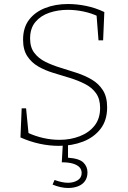

<svg xmlns="http://www.w3.org/2000/svg" viewBox="-20 -720 638 957"><path d="M130 -528Q130 -484 151 -456.5Q172 -429 206 -412Q240 -395 281.5 -382.5Q323 -370 363.5 -356.5Q404 -343 438 -323Q472 -303 493 -270Q514 -237 514 -185Q514 -120 481 -77.5Q448 -35 393.5 -14Q339 7 273 7Q226 7 177.5 -3.5Q129 -14 82 -35L88 -180H110L123 -47L117 -59Q156 -41 196.5 -32Q237 -23 277 -23Q331 -23 377.5 -41Q424 -59 451.5 -94Q479 -129 479 -182Q479 -227 458.5 -255.5Q438 -284 403.5 -301.5Q369 -319 328.5 -331.5Q288 -344 246.5 -356.5Q205 -369 171 -388.5Q137 -408 116 -440Q95 -472 95 -522Q95 -582 124.5 -621Q154 -660 205 -680Q256 -700 319 -700Q363 -700 409.5 -690.5Q456 -681 500 -660L494 -519H471L461 -648L470 -638Q437 -654 397 -662.5Q357 -671 318 -671Q269 -671 226 -656.5Q183 -642 156.5 -610.5Q130 -579 130 -528ZM319 217Q301 217 281 212.5Q261 208 242 200L252 177Q268 183 285.5 187Q303 191 319 191Q347 191 367 178.5Q387 166 387 142Q387 125 376 113.5Q365 102 343.5 95.5Q322 89 288 89L293 0H319V66Q375 70 395.5 90Q416 110 416 139Q416 165 403.5 182.5Q391 200 369 208.5Q347 217 319 217Z"/></svg>

Font: Bitter Thin ExtraLight
Style: Regular
Weight: 250
Version: Version 2.002